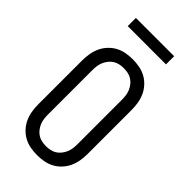

<svg xmlns="http://www.w3.org/2000/svg" viewBox="-282 -987 1064 1064"><g transform="rotate(45 250.0 -454.5)"><path d="M250 8Q223 8 196.5 3Q170 -2 147 -14.5Q124 -27 105.5 -47Q87 -67 76 -91Q65 -115 60.5 -141.5Q56 -168 56 -195V-540Q56 -567 60.5 -593.5Q65 -620 76 -644Q87 -668 105.5 -688Q124 -708 147 -720.5Q170 -733 196.5 -738Q223 -743 250 -743Q277 -743 303.5 -738Q330 -733 353 -720.5Q376 -708 394.5 -688Q413 -668 424 -644Q435 -620 439.5 -593.5Q444 -567 444 -540V-195Q444 -168 439.5 -141.5Q435 -115 424 -91Q413 -67 394.5 -47Q376 -27 353 -14.5Q330 -2 303.5 3Q277 8 250 8ZM250 -62Q267 -62 283.5 -65.5Q300 -69 314 -78Q328 -87 338.5 -100.5Q349 -114 355.5 -129.5Q362 -145 364 -161.5Q366 -178 366 -195V-540Q366 -557 364 -573.5Q362 -590 355.5 -605.5Q349 -621 338.5 -634.5Q328 -648 314 -657Q300 -666 283.5 -669.5Q267 -673 250 -673Q233 -673 216.5 -669.5Q200 -666 186 -657Q172 -648 161.5 -634.5Q151 -621 144.5 -605.5Q138 -590 136 -573.5Q134 -557 134 -540V-195Q134 -178 136 -161.5Q138 -145 144.5 -129.5Q151 -114 161.5 -100.5Q172 -87 186 -78Q200 -69 216.5 -65.5Q233 -62 250 -62ZM400 -853H100V-917H400Z"/></g></svg>

Font: Moesevka
Style: Regular
Weight: 400
Monospace: yes
Designer: Belleve Invis
Foundry: Belleve Invis
Version: Version 32.5.0; ttfautohint (v1.8.4)